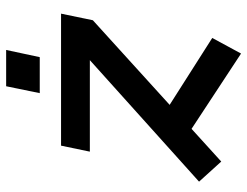

<svg xmlns="http://www.w3.org/2000/svg" viewBox="-112 -646 823 640"><g transform="rotate(-90 300.0 -325.5)"><path d="M82 0 15 -74 420 -438H115L135 -534H575L553 -428L271 -172L494 -30L442 66L191 -99ZM310 -605 333 -717H454L430 -605Z"/></g></svg>

Font: Geist Mono SemiBold
Style: Italic
Weight: 600
Italic angle: -12°
Monospace: yes
Designer: Basement.studio, Andrés Briganti, Mateo Zaragoza
Foundry: Basement.studio, Vercel, Andrés Briganti, Guido Ferreyra, Mateo Zaragoza
Version: Version 1.500; ttfautohint (v1.8.4.7-5d5b)